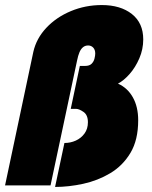

<svg xmlns="http://www.w3.org/2000/svg" viewBox="-36 -734 602 760"><path d="M219 -168Q243 -168 264 -177.5Q285 -187 298.5 -205.5Q312 -224 312 -250Q312 -279 294.5 -291Q277 -303 266 -303H244L280 -473H300Q318 -473 326.5 -481.5Q335 -490 338 -502Q341 -514 341 -522Q341 -537 333 -545.5Q325 -554 313 -554Q301 -554 292.5 -547Q284 -540 278.5 -527Q273 -514 269 -494L164 0H-16L96 -529Q108 -582 147.5 -624Q187 -666 244.5 -690Q302 -714 367 -714Q441 -714 486 -678.5Q531 -643 531 -578Q531 -539 515.5 -503Q500 -467 477 -441Q454 -415 431 -403Q469 -386 490 -348.5Q511 -311 511 -258Q511 -180 480.5 -129Q450 -78 400.5 -48.5Q351 -19 293.5 -6.5Q236 6 182 6Z"/></svg>

Font: Raleway Thin Black
Style: Italic
Weight: 900
Italic angle: -12°
Version: Version 4.026